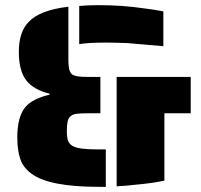

<svg xmlns="http://www.w3.org/2000/svg" viewBox="-20 -716 779 744"><path d="M474 -549Q422 -551 393 -551Q322 -551 287 -545V-693Q321 -696 362 -696Q454 -696 535 -684Q576 -679 613 -672V-537ZM102 -43Q70 -66 58.5 -100Q47 -134 47 -184Q47 -264 79 -302Q107 -334 172 -349V-353Q110 -368 81.5 -405Q53 -442 53 -515Q53 -593 92 -632Q135 -677 245 -690V-483Q245 -461 248 -448.5Q251 -436 258 -429Q265 -423 279 -420.5Q293 -418 318 -418H369V-277H318Q291 -277 276.5 -275Q262 -273 254 -266Q245 -259 242 -245.5Q239 -232 239 -207Q239 -183 244 -170Q249 -157 262 -150Q275 -143 298.5 -140Q322 -137 363 -137H390V8H363Q170 8 102 -43ZM432 -418H719V-277H617V-16Q571 -6 503 0Q470 4 432 6Z"/></svg>

Font: Saira Stencil One
Style: Regular
Weight: 400
Designer: Hector Gatti with collaboration of the Omnibus-Type team
Foundry: Omnibus-Type
Version: Version 1.004